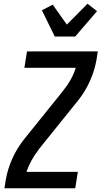

<svg xmlns="http://www.w3.org/2000/svg" viewBox="-20 -1011 545 1031"><path d="M4 0 11 -46Q21 -103 46 -159Q71 -215 110 -264L321 -526V-527L322 -528Q344 -555 360.5 -585Q377 -615 387 -647H111L125 -735H505L498 -689Q488 -632 463 -576Q438 -520 399 -471L188 -209V-208L187 -207Q166 -180 149.5 -150Q133 -120 122 -88H398L384 0ZM274 -815 205 -956 263 -986 339 -879 450 -991 501 -951 384 -815Z"/></svg>

Font: Iosevka Term Curly Semibold
Style: Italic
Weight: 600
Italic angle: -9°
Designer: Belleve Invis
Foundry: Belleve Invis
Version: Version 32.3.0